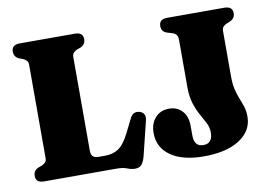

<svg xmlns="http://www.w3.org/2000/svg" viewBox="-76 -821 1347 959"><g transform="rotate(-10 597.0 -342.0)"><path d="M372.5 -627 353 -620Q341 -614.5 334.8 -607.2Q328.5 -600 328.5 -586V-111.5Q328.5 -90.5 338.2 -82Q348 -73.5 366 -73.5H401Q439.5 -73.5 468 -92.5Q496.5 -111.5 524 -166L558 -234.5Q573.5 -267.5 606 -259.5Q621.5 -255.5 628.8 -242.8Q636 -230 630.5 -210L588 -37Q580.5 -9 569.2 3.8Q558 16.5 536 16.5Q517 16.5 497 8.2Q477 0 444 0H76.5Q35.5 0 35.5 -35Q35.5 -61.5 60.5 -73L80 -80Q92 -85.5 98.2 -92.8Q104.5 -100 104.5 -114V-586Q104.5 -600 98.2 -607.2Q92 -614.5 80 -620L60.5 -627Q35.5 -638.5 35.5 -665Q35.5 -700 76.5 -700H356.5Q397.5 -700 397.5 -665Q397.5 -638.5 372.5 -627ZM1133.5 -142.5Q1133.5 -71 1067.5 -27.8Q1001.5 15.5 885.5 15.5Q778 15.5 717.8 -26.8Q657.5 -69 657.5 -143Q657.5 -190.5 684 -220Q710.5 -249.5 755 -249.5Q794.5 -249.5 820.2 -222.2Q846 -195 846 -145.5V-97.5Q846 -40.5 892.5 -40.5Q939.5 -40.5 939.5 -97Q939.5 -122 928 -144.5Q916.5 -167 901.5 -193.5Q886.5 -220 875 -255Q863.5 -290 863.5 -339.5V-581.5Q863.5 -609 837.5 -617.5L810.5 -625.5Q783 -634.5 783 -663Q783 -698 824 -698H1114.5Q1155.5 -698 1155.5 -663Q1155.5 -637 1129 -625L1111.5 -618Q1099.5 -612.5 1093.5 -605Q1087.5 -597.5 1087.5 -583.5V-355Q1087.5 -315 1094.2 -287.2Q1101 -259.5 1110.2 -237.2Q1119.5 -215 1126.5 -193Q1133.5 -171 1133.5 -142.5Z"/></g></svg>

Font: Fraunces 72pt S050 Black
Style: Regular
Weight: 900
Version: Version 1.000; ttfautohint (v1.8.3)